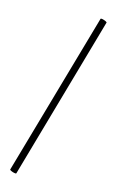

<svg xmlns="http://www.w3.org/2000/svg" viewBox="-135 -785 608 1002"><g transform="rotate(15 169.5 -284.0)"><path d="M62 163Q61 165 52 163.5Q43 162 34.5 158Q26 154 26 152L278 -730Q280 -733 289 -731Q298 -729 306.5 -725Q315 -721 313 -718Z"/></g></svg>

Font: Cormorant Infant Light
Style: Regular
Weight: 300
Designer: Christian Thalmann (Catharsis Fonts)
Foundry: Catharsis Fonts
Version: Version 4.001